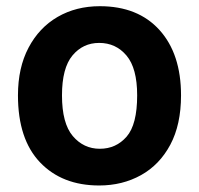

<svg xmlns="http://www.w3.org/2000/svg" viewBox="-20 -576 626 604"><path d="M292 7.5Q175.5 7.5 106 -65.2Q36.5 -138 36.5 -276Q36.5 -363 69.8 -426Q103 -489 161.2 -522.8Q219.5 -556.5 294 -556.5Q414 -556.5 481.8 -481.5Q549.5 -406.5 549.5 -276Q549.5 -184 515.8 -120.8Q482 -57.5 423.5 -25Q365 7.5 292 7.5ZM294 -108Q345 -108 378.2 -146Q411.5 -184 411.5 -276Q411.5 -361.5 378 -401.2Q344.5 -441 292 -441Q241 -441 208 -401.5Q175 -362 175 -276Q175 -188 209 -148Q243 -108 294 -108Z"/></svg>

Font: Spline Sans SemiBold
Style: Regular
Weight: 600
Designer: Eben Sorkin, Mirko Velimirovic
Foundry: Sorkin Type
Version: Version 1.000; ttfautohint (v1.8.3)